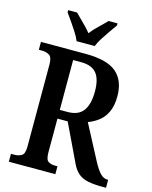

<svg xmlns="http://www.w3.org/2000/svg" viewBox="-135 -1018 875 1105"><g transform="rotate(15 303.0 -465.5)"><path d="M27 0V-47H48Q71 -47 89.5 -57.5Q108 -68 108 -111V-602Q108 -645 89 -656Q70 -667 48 -667H27V-714H293Q421 -714 477 -666.5Q533 -619 533 -525Q533 -469 515.5 -431.5Q498 -394 469 -372Q440 -350 407 -338L517 -129Q539 -88 558.5 -67.5Q578 -47 602 -47H606V0H582Q533 0 498.5 -7Q464 -14 440.5 -33.5Q417 -53 400 -90L294 -312H233V-111Q233 -68 249 -57.5Q265 -47 290 -47H304V0ZM279 -364Q344 -364 372.5 -403.5Q401 -443 401 -518Q401 -592 372.5 -626.5Q344 -661 281 -661H233V-364ZM224 -771Q215 -794 198 -820.5Q181 -847 163 -873Q145 -899 131 -918V-931H184Q204 -910 231 -884Q258 -858 278 -833Q297 -858 324.5 -884Q352 -910 372 -931H425V-918Q411 -899 393 -873Q375 -847 358 -820.5Q341 -794 332 -771Z"/></g></svg>

Font: Noto Serif Hebrew Condensed SemiBold
Style: Regular
Weight: 600
Width: 3
Designer: Monotype Design Team
Foundry: Monotype Imaging Inc.
Version: Version 2.004; ttfautohint (v1.8.4.7-5d5b)